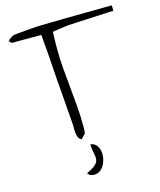

<svg xmlns="http://www.w3.org/2000/svg" viewBox="-130 -780 906 1084"><g transform="rotate(-15 323.5 -238.0)"><path d="M27.3 -627.9 12.7 -641.6Q19.5 -649.4 31.7 -658.2Q43.9 -667 53.7 -668Q62.5 -669.9 85.4 -671.4Q108.4 -672.9 133.8 -675.8Q159.2 -678.7 182.1 -679.7Q205.1 -680.7 214.8 -680.7Q230.5 -680.7 262.2 -681.6Q293.9 -682.6 335 -683.1Q376 -683.6 420.9 -684.1Q465.8 -684.6 506.8 -685.1Q547.9 -685.5 580.1 -686Q612.3 -686.5 627.9 -686.5V-654.3Q618.2 -654.3 596.7 -653.3Q575.2 -652.3 548.8 -650.9Q522.5 -649.4 493.7 -647.9Q464.8 -646.5 438.5 -645.5Q412.1 -644.5 391.6 -643.1Q371.1 -641.6 361.3 -641.6Q355.5 -641.6 342.3 -639.2Q329.1 -636.7 314 -635.3Q298.8 -633.8 285.6 -630.9Q272.5 -627.9 267.6 -627.9Q267.6 -623 267.1 -608.4Q266.6 -593.8 266.1 -578.1Q265.6 -562.5 265.6 -547.9V-528.3Q265.6 -469.7 270.5 -413.6Q275.4 -357.4 280.8 -301.3Q286.1 -245.1 291 -188.5Q295.9 -131.8 295.9 -74.2Q295.9 -69.3 295.9 -61.5Q295.9 -53.7 295.4 -46.4Q294.9 -39.1 294.4 -33.2Q293.9 -27.3 293.9 -27.3L267.6 0Q254.9 -5.9 249.5 -17.6Q244.1 -29.3 242.7 -43Q241.2 -56.6 241.2 -69.8Q241.2 -83 241.2 -92.8Q240.2 -109.4 237.8 -136.2Q235.4 -163.1 232.9 -199.2Q230.5 -235.4 227.1 -276.4Q223.6 -317.4 220.2 -360.4Q216.8 -403.3 214.4 -444.8Q211.9 -486.3 209 -522Q206.1 -557.6 203.6 -585Q201.2 -612.3 200.2 -627.9ZM247.1 193.4Q273.4 180.7 288.1 170.9Q302.7 161.1 309.6 150.9Q316.4 140.6 317.4 129.4Q318.4 118.2 315.9 105Q313.5 91.8 310.5 75.7Q307.6 59.6 307.6 40Q330.1 43 342.8 59.1Q355.5 75.2 358.4 97.2Q361.3 119.1 355.5 142.6Q349.6 166 336.9 183.6Q324.2 201.2 304.7 208.5Q285.2 215.8 260.7 207Z"/></g></svg>

Font: The Girl Next Door
Style: Regular
Weight: 400
Designer: Kimberly Geswein
Foundry: Kimberly Geswein
Version: Version 1.002 2010